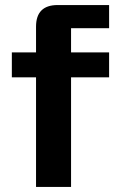

<svg xmlns="http://www.w3.org/2000/svg" viewBox="-20 -742 476 762"><path d="M123 -636Q123 -722 209 -722H413V-630H262V0H123ZM27 -435V-534H413V-435Z"/></svg>

Font: Mozilla Text ExtraLight
Style: Regular
Weight: 200
Designer: Studio DRAMA
Foundry: Studio DRAMA
Version: Version 1.000